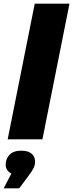

<svg xmlns="http://www.w3.org/2000/svg" viewBox="-35 -762 400 1050"><path d="M7 0 155 -742H345L197 0ZM-15 268 56 132 68 195Q33 195 14.5 179Q-4 163 -4 139Q-4 106 17.5 84Q39 62 81 62Q120 62 138.5 79Q157 96 157 121Q157 139 149.5 155.5Q142 172 120 201L70 268Z"/></svg>

Font: Montserrat Thin ExtraBold
Style: Italic
Weight: 800
Italic angle: -11.3°
Version: Version 9.000